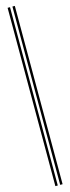

<svg xmlns="http://www.w3.org/2000/svg" viewBox="-136 -829 331 905"><g transform="rotate(-15 29.5 -377.0)"><path d="M11.7 58.6V-811.5H23.4V58.6ZM35.2 58.6V-811.5H46.9V58.6Z"/></g></svg>

Font: Libre Barcode EAN13 Text
Style: Regular
Weight: 400
Version: Version 1.008; ttfautohint (v1.8.3)